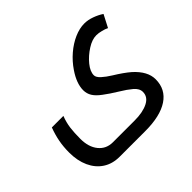

<svg xmlns="http://www.w3.org/2000/svg" viewBox="-162 -714 1177 1177"><g transform="rotate(-45 427.0 -125.5)"><path d="M266 240Q204 240 159 210.5Q114 181 89.5 127.5Q65 74 65 3Q65 -47 73.5 -91.5Q82 -136 99 -181H199Q183 -139 178 -100Q173 -61 173 -8Q173 63 207.5 105.5Q242 148 299 148H488Q559 148 603.5 125.5Q648 103 648 60Q648 30 618 5Q588 -20 548 -44Q494 -77 460 -103Q426 -128 411 -152.5Q396 -177 396 -206Q396 -265 443 -334Q474 -380 515.5 -415.5Q557 -451 602.5 -471Q648 -491 690 -491Q721 -491 754.5 -479Q788 -467 815 -449L773 -368Q758 -376 734 -382Q710 -388 691 -388Q654 -388 612 -361Q568 -333 537.5 -295.5Q507 -258 507 -225Q507 -207 530 -186Q553 -165 587 -144Q649 -106 686 -74Q758 -9 758 60Q758 147 688 193.5Q618 240 488 240Z"/></g></svg>

Font: Noto Kufi Arabic Medium
Style: Regular
Weight: 500
Designer: Monotype Design Team, David Williams, Khaled Hosny
Foundry: Google LLC
Version: Version 2.109; ttfautohint (v1.8.4.7-5d5b)